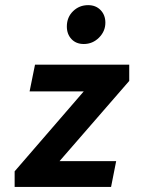

<svg xmlns="http://www.w3.org/2000/svg" viewBox="-20 -734 559 754"><path d="M37.5 0ZM96.2 -375H308.8L37.5 -61.2V0H416.2L436.2 -101.2H213.8L487.5 -416.2V-480H117.5ZM242.5 -630Q242.5 -666.2 266.9 -690Q291.2 -713.8 326.2 -713.8Q356.2 -713.8 375 -694.4Q393.8 -675 393.8 -645Q393.8 -611.2 368.8 -586.2Q343.8 -561.2 308.8 -561.2Q278.8 -561.2 260.6 -580.6Q242.5 -600 242.5 -630Z"/></svg>

Font: Cambay
Style: Bold Italic
Weight: 700
Italic angle: -11°
Designer: Pooja Saxena
Foundry: Pooja Saxena
Version: Version 1.006;PS 001.006;hotconv 1.0.70;makeotf.lib2.5.58329